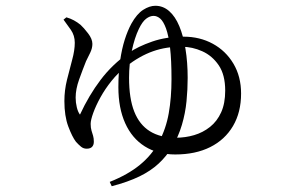

<svg xmlns="http://www.w3.org/2000/svg" viewBox="-20 -573 1040 665"><path d="M360 57Q423 32 464.5 -2Q506 -36 530.5 -81.5Q555 -127 564.5 -181Q574 -235 574 -299Q574 -365 569 -407.5Q564 -450 555 -474.5Q546 -499 535 -508.5Q524 -518 512 -518Q499 -518 486 -508Q473 -498 461 -473Q446 -442 436.5 -397Q427 -352 427 -304Q427 -232 445 -186.5Q463 -141 499 -118.5Q535 -96 589 -96Q622 -96 652.5 -105Q683 -114 707.5 -133.5Q732 -153 746 -184Q760 -215 760 -259Q760 -314 737.5 -347Q715 -380 680.5 -395.5Q646 -411 610 -411Q557 -412 510 -395.5Q463 -379 416 -342Q389 -321 366.5 -293Q344 -265 328 -236Q312 -207 303 -182Q294 -157 294 -144Q294 -130 297 -120.5Q300 -111 302.5 -102.5Q305 -94 305 -82Q305 -71 299 -64.5Q293 -58 280 -58Q269 -58 260.5 -65Q252 -72 243 -82Q230 -99 216.5 -135Q203 -171 203 -223Q203 -260 212 -296.5Q221 -333 230 -366Q239 -399 239 -425Q239 -450 225.5 -469.5Q212 -489 200 -505L210 -513Q224 -509 236 -502.5Q248 -496 259 -487Q270 -477 285 -457.5Q300 -438 300 -421Q300 -406 292.5 -390.5Q285 -375 278 -361Q266 -331 254 -297.5Q242 -264 242 -235Q242 -218 246 -201.5Q250 -185 257 -176Q288 -243 328.5 -296.5Q369 -350 426 -390Q458 -412 507 -429Q556 -446 616 -446Q672 -446 717 -421.5Q762 -397 788.5 -352.5Q815 -308 815 -249Q815 -184 787 -136.5Q759 -89 708 -63.5Q657 -38 587 -38Q526 -38 481.5 -66Q437 -94 413.5 -146.5Q390 -199 390 -271Q390 -322 396 -363Q402 -404 412 -435.5Q422 -467 435 -491Q454 -525 476 -539Q498 -553 518 -553Q545 -553 566 -534.5Q587 -516 601 -482.5Q615 -449 622.5 -403Q630 -357 630 -303Q630 -264 626 -222.5Q622 -181 610 -140.5Q598 -100 577 -65Q557 -32 529.5 -6.5Q502 19 463 38Q424 57 367 72Z"/></svg>

Font: Noto Serif SC ExtraLight
Style: Regular
Weight: 400
Version: Version 2.002-H1;hotconv 1.1.0;makeotfexe 2.6.0